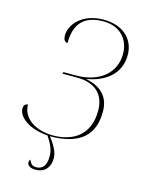

<svg xmlns="http://www.w3.org/2000/svg" viewBox="-136 -809 864 1112"><g transform="rotate(15 295.5 -253.0)"><path d="M187 218C239 218 273 185 273 126C273 93 254 55 218 9C401 9 478 -70 478 -207C478 -304 419 -348 335 -366C442 -383 532 -445 532 -561C532 -660 458 -724 345 -724C219 -724 151 -645 151 -578C151 -548 164 -539 177 -539C177 -642 220 -714 345 -714C450 -714 504 -645 504 -560C504 -451 419 -370 272 -370H198L194 -360H280C396 -360 450 -300 450 -205C450 -58 351 0 234 0C127 0 48 -55 48 -135C31 -135 23 -123 23 -105C23 -55 90 0 203 8C235 55 247 86 247 124C247 181 222 203 187 203C168 203 155 196 144 169C138 176 137 182 137 186C137 207 158 218 187 218Z"/></g></svg>

Font: Noto Serif Display Thin
Style: Italic
Weight: 100
Italic angle: -12°
Designer: Monotype Design Team
Foundry: Monotype Imaging Inc.
Version: Version 2.009